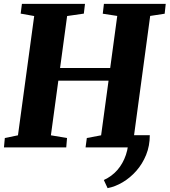

<svg xmlns="http://www.w3.org/2000/svg" viewBox="-24 -763 878 994"><path d="M751.5 -63Q751.5 -8 732.5 38.8Q713.5 85.5 681.8 121.5Q650 157.5 611.2 180.5Q572.5 203.5 533 211L513.5 169Q555 150 583.8 117Q612.5 84 627.8 38.8Q643 -6.5 642.5 -63ZM-3.5 0 1 -48.5 69 -62.5 153 -680 83 -692.5 89.5 -743H416L410 -692.5L323.5 -680L287 -411H546.5L583 -680.5L508 -692L514 -743H834L828.5 -692L753.5 -680.5L670 -62.5L743 -48.5L737.5 0H419L425.5 -48.5L499.5 -62.5L538 -345.5H278L239.5 -62.5L323 -48.5L319 0Z"/></svg>

Font: Merriweather 28pt Black
Style: Italic
Weight: 900
Italic angle: -7.8°
Version: Version 2.101